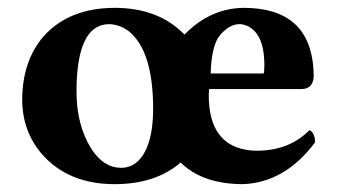

<svg xmlns="http://www.w3.org/2000/svg" viewBox="-20 -464 868 494"><path d="M259.8 -401.9Q177.2 -400.4 176.8 -229Q176.8 -142.1 214.8 -81.5Q246.1 -32.7 291 -32.2Q340.8 -32.2 362.3 -96.2Q374 -132.3 374 -184.1Q374 -334 310.5 -384.3Q287.1 -401.4 259.8 -401.9ZM37.1 -207Q37.6 -307.1 91.8 -370.1Q157.2 -443.8 275.9 -443.8Q388.7 -443.4 454.6 -375Q521 -442.9 606.9 -443.8Q776.9 -443.8 786.6 -284.7Q787.1 -274.9 787.1 -266.1Q784.7 -236.3 757.8 -234.9H518.1Q518.1 -232.4 517.6 -228.5Q517.1 -222.2 517.1 -219.2Q517.1 -88.4 624 -77.1Q633.3 -76.2 643.1 -76.2Q724.6 -77.1 775.9 -128.9Q789.1 -125 791 -98.1Q712.9 6.3 604 9.8Q505.9 9.3 451.2 -40Q447.8 -43.5 444.8 -45.9Q380.4 9.8 274.9 9.8Q156.2 9.8 88.4 -66.9Q37.6 -125.5 37.1 -207ZM522 -274.9H658.2Q660.2 -277.8 660.2 -295.9Q660.2 -379.4 613.8 -398.4Q604.5 -401.9 596.2 -401.9Q572.8 -401.9 549.8 -377.9Q545.4 -372.6 542 -368.2Q523.9 -339.8 522 -274.9Z"/></svg>

Font: Linux Libertine O
Style: Bold
Weight: 700
Designer: Philipp H. Poll
Foundry: Philipp H. Poll
Version: Version 5.0.0